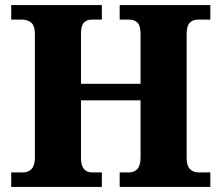

<svg xmlns="http://www.w3.org/2000/svg" viewBox="-20 -734 869 754"><path d="M24 0V-57H72Q91 -57 104 -70.5Q117 -84 117 -114V-600Q117 -633 102.5 -645Q88 -657 67 -657H24V-714H380V-657H340Q321 -657 309.5 -645Q298 -633 298 -601V-405H532V-599Q532 -633 520 -645Q508 -657 486 -657H450V-714H806V-657H758Q738 -657 725.5 -645Q713 -633 713 -599V-113Q713 -83 726 -70Q739 -57 758 -57H806V0H450V-57H487Q508 -57 520 -71Q532 -85 532 -117V-340H298V-114Q298 -84 309.5 -70.5Q321 -57 340 -57H380V0Z"/></svg>

Font: Noto Serif Tamil ExtraBold
Style: Regular
Weight: 800
Designer: Indian Type Foundry, Tom Grace, and the Monotype Design Team
Foundry: Monotype Imaging Inc.
Version: Version 2.004; ttfautohint (v1.8.4.7-5d5b)